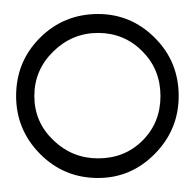

<svg xmlns="http://www.w3.org/2000/svg" viewBox="-20 -731 275 274"><path d="M120 -477Q71 -477 37 -511.5Q3 -546 3 -594Q3 -643 37 -677Q71 -711 120 -711Q167 -711 201 -677Q235 -643 235 -594Q235 -546 201 -511.5Q167 -477 120 -477ZM120 -505Q158 -505 183.5 -530.5Q209 -556 209 -594Q209 -632 183 -658Q157 -684 120 -684Q83 -684 56 -657.5Q29 -631 29 -594Q29 -557 56 -531Q83 -505 120 -505Z"/></svg>

Font: Comic Neue Light
Style: Regular
Weight: 300
Designer: Craig Rozynski
Foundry: Craig Rozynski
Version: Version 2.003